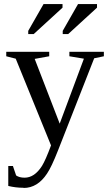

<svg xmlns="http://www.w3.org/2000/svg" viewBox="-20 -716 540 952"><path d="M97 216 96 215Q58 215 21 206V107H44L60 154Q76 165 102 165Q151 165 188 107Q206 78 233 5L58 -425L11 -437V-459H224V-437L152 -424L276 -103L396 -425L324 -437V-459H495V-437L447 -427L268 29Q235 113 213 145Q166 216 97 216ZM120 -547V-563L196 -696H290V-678L147 -547ZM291 -547V-563L367 -696H461V-678L318 -547Z"/></svg>

Font: Libra Serif Modern
Style: Regular
Weight: 400
Designer: Stefan Peev, Context Ltd
Foundry: Stefan Peev, Context Ltd
Version: Version 1.000